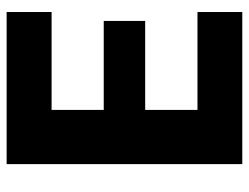

<svg xmlns="http://www.w3.org/2000/svg" viewBox="-107 -655 762 588"><g transform="rotate(-90 274.0 -361.0)"><path d="M531.2 -137.2V0H65.4V-721.7H531.2V-584H231.4V-424.3H503.9V-297.4H231.4V-137.2Z"/></g></svg>

Font: Estedad-FD ExtraBold
Style: Regular
Weight: 800
Designer: Amin Abedi
Version: Version 7.3